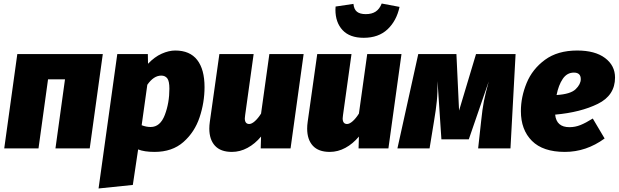

<svg xmlns="http://www.w3.org/2000/svg" viewBox="-20 -840 3502 1087"><path d="M294 0 348 -391H252L198 0H4L78 -534H562L488 0Z M644 -534H817L818 -479Q855 -518 895.5 -536Q936 -554 972 -554Q1055 -554 1096.5 -500.5Q1138 -447 1138 -347Q1138 -260 1110 -176Q1082 -92 1018.5 -36Q955 20 855 20Q797 20 762 6L732 207L538 227ZM939 -338Q939 -381 927 -396.5Q915 -412 893 -412Q850 -412 814 -360L782 -131Q808 -121 833 -121Q887 -121 913 -189Q939 -257 939 -338Z M1165 -112Q1165 -130 1168 -151L1222 -534H1416L1368 -189Q1366 -175 1366 -170Q1366 -138 1391 -138Q1405 -138 1423 -154Q1441 -170 1458 -197L1505 -534H1699L1625 0H1456L1458 -67Q1424 -26 1381.5 -3Q1339 20 1293 20Q1229 20 1197 -15Q1165 -50 1165 -112Z M1719 -112Q1719 -130 1722 -151L1776 -534H1970L1922 -189Q1920 -175 1920 -170Q1920 -138 1945 -138Q1959 -138 1977 -154Q1995 -170 2012 -197L2059 -534H2253L2179 0H2010L2012 -67Q1978 -26 1935.5 -3Q1893 20 1847 20Q1783 20 1751 -15Q1719 -50 1719 -112ZM1879 -785 1880 -803 1981 -818Q1984 -787 2001 -773.5Q2018 -760 2051 -760Q2085 -760 2107 -774.5Q2129 -789 2141 -820L2242 -801Q2225 -722 2174 -674Q2123 -626 2039 -626Q1960 -626 1919.5 -669.5Q1879 -713 1879 -785Z M2870 0H2687L2704 -155Q2711 -223 2719.5 -266.5Q2728 -310 2747 -379L2634 -51H2479L2457 -381Q2458 -318 2453 -267.5Q2448 -217 2437 -153L2412 0H2230L2348 -534H2564L2579 -214L2675 -534H2899Z M3123 -191Q3130 -120 3204 -120Q3236 -120 3266 -132Q3296 -144 3336 -169L3403 -56Q3299 20 3178 20Q3054 20 2991.5 -42.5Q2929 -105 2929 -211Q2929 -291 2961.5 -370Q2994 -449 3065.5 -501.5Q3137 -554 3248 -554Q3349 -554 3405.5 -511.5Q3462 -469 3462 -401Q3462 -300 3364.5 -252Q3267 -204 3123 -191ZM3268 -392Q3268 -429 3229 -429Q3190 -429 3166 -393.5Q3142 -358 3131 -302Q3210 -307 3239 -335Q3268 -363 3268 -392Z"/></svg>

Font: Fira Sans Black
Style: Italic
Weight: 900
Italic angle: -8°
Designer: Carrois Corporate & Edenspiekermann AG
Foundry: Carrois Corporate GbR & Edenspiekermann AG
Version: Version 4.203